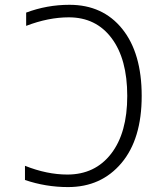

<svg xmlns="http://www.w3.org/2000/svg" viewBox="-20 -761 644 792"><path d="M83 -77.1Q173.8 -41 257.8 -41Q372.1 -41 438.5 -127Q504.9 -212.9 504.9 -365.2Q504.9 -517.6 440.4 -603.5Q376 -689.5 263.7 -689.5Q179.7 -689.5 87.9 -654.3V-709Q173.8 -741.2 266.6 -741.2Q404.3 -741.2 484.4 -641.6Q564.5 -542 564.5 -365.2Q564.5 -187.5 481 -88.4Q397.5 10.7 260.7 10.7Q168.9 10.7 83 -18.6Z"/></svg>

Font: Gen Shin Gothic Light
Style: Regular
Weight: 200
Designer: [Source Han Sans]
Ryoko NISHIZUKA  (kana & ideographs); Paul D. Hunt (Latin, Greek & Cyrillic); Wenlong ZHANG  (bopomofo
Version: Version 1.002.20150607